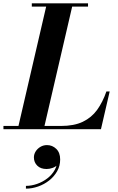

<svg xmlns="http://www.w3.org/2000/svg" viewBox="-68 -770 702 1144"><path d="M37.5 0 211.5 -750H366.5L192.5 0ZM-47.5 0V-19.5H295Q373.5 -19.5 425.5 -44.5Q477.5 -69.5 510.8 -115.5Q544 -161.5 566 -225H585.5L533.5 0ZM121.5 -730.5V-750H456.5V-730.5ZM86.5 354V337.5Q119 337.5 152.2 326Q185.5 314.5 213.8 293Q242 271.5 258.5 241.8Q275 212 273.5 175.5H289.5Q289.5 196 277 209.8Q264.5 223.5 246 230.2Q227.5 237 210 237Q174 237 154 217Q134 197 134 168Q134 149 144.5 132.2Q155 115.5 172.8 105Q190.5 94.5 212 94.5Q244 94.5 267.2 117Q290.5 139.5 290.5 180Q290.5 218.5 272.5 250.2Q254.5 282 225 305.2Q195.5 328.5 159.2 341.2Q123 354 86.5 354Z"/></svg>

Font: Bodoni Moda 11pt
Style: Bold Italic
Weight: 700
Italic angle: -13°
Designer: Owen Earl
Foundry: indestructible type
Version: Version 2.004